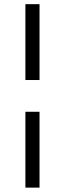

<svg xmlns="http://www.w3.org/2000/svg" viewBox="-20 -753 307 907"><path d="M100 -225V133.3H166.7V-225ZM100 -733.3V-375H166.7V-733.3Z"/></svg>

Font: BoonHome
Style: Book
Weight: 400
Designer: Sungsit Sawaiwan
Foundry: Sungsit Sawaiwan
Version: Version 0.2